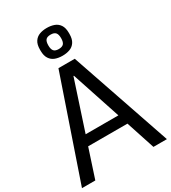

<svg xmlns="http://www.w3.org/2000/svg" viewBox="-267 -1266 1241 1396"><g transform="rotate(-30 353.5 -568.5)"><path d="M-3 0 285 -841H422L710 0H597L518 -241H188L109 0ZM216 -326H491L355 -737H351ZM357 -904Q323 -904 296 -914Q269 -924 252.5 -949Q236 -974 236 -1016V-1025Q236 -1068 252.5 -1092.5Q269 -1117 296 -1127Q323 -1137 357 -1137Q391 -1137 418.5 -1127Q446 -1117 462.5 -1092.5Q479 -1068 479 -1025V-1016Q479 -974 462.5 -949Q446 -924 418.5 -914Q391 -904 357 -904ZM357 -960Q386 -960 398.5 -974Q411 -988 411 -1020V-1021Q411 -1053 398.5 -1067Q386 -1081 357 -1081Q328 -1081 316 -1067Q304 -1053 304 -1021V-1020Q304 -989 316 -974.5Q328 -960 357 -960Z"/></g></svg>

Font: Matangi SemiBold
Style: Regular
Weight: 600
Designer: Prashant Pant
Foundry: The Graphic Ant
Version: Version 3.002